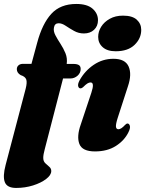

<svg xmlns="http://www.w3.org/2000/svg" viewBox="-42 -755 734 970"><path d="M43 -405.5Q43 -417.5 51.5 -425Q60 -432.5 75 -432.5H117L146 -539.5Q171.5 -635 217.2 -685Q263 -735 343.5 -735Q398.5 -735 425.8 -711Q453 -687 453 -653Q453 -623 433.2 -604.5Q413.5 -586 382 -586Q355 -586 332.2 -598.8Q309.5 -611.5 290.2 -624.5Q271 -637.5 254.5 -637.5Q234 -637.5 230.5 -615.5Q227 -597.5 237.8 -577Q248.5 -556.5 263.5 -533.8Q278.5 -511 288.8 -485.8Q299 -460.5 295 -432H329.5Q346.5 -432 356 -426.5Q365.5 -421 365.5 -406.5Q365.5 -386.5 349.8 -372.5Q334 -358.5 313 -358.5H276.5L184 -1Q176.5 26.5 176.5 42.5Q176.5 59.5 186.5 69.2Q196.5 79 206.8 87.5Q217 96 217 109Q217 129.5 191.2 149.2Q165.5 169 125 181.8Q84.5 194.5 39.5 194.5Q-6 194.5 -17.5 165.5Q-29 136.5 -13.5 78L87.5 -306Q96 -339 90.5 -353.8Q85 -368.5 62.5 -375.5Q43 -387 43 -405.5ZM542.5 -496Q500 -496 477 -516.5Q454 -537 454 -568.5Q454 -595.5 469.2 -620Q484.5 -644.5 512.8 -660.2Q541 -676 579.5 -676Q626.5 -676 649 -655.5Q671.5 -635 671.5 -604Q671.5 -561 638 -528.5Q604.5 -496 542.5 -496ZM553 -160.5Q542.5 -128 543.8 -115Q545 -102 556.5 -102Q570 -102 590 -124Q597 -131 602 -131Q610.5 -131 614 -119.5Q617.5 -108 607 -87Q586.5 -45 543.2 -17.5Q500 10 438 10Q373.5 10 359 -27.8Q344.5 -65.5 366 -126L419.5 -286.5Q437 -338.5 415.5 -338.5Q408 -338.5 399.8 -333.5Q391.5 -328.5 377 -314Q370 -308.5 365 -308.5Q356 -308.5 353 -319.2Q350 -330 360 -349Q386.5 -397 431.5 -427.5Q476.5 -458 531 -458Q590.5 -458 607.8 -419Q625 -380 604.5 -319.5Z"/></svg>

Font: Fraunces 144pt S050 Black
Style: Italic
Weight: 900
Italic angle: -16°
Version: Version 1.000; ttfautohint (v1.8.3)